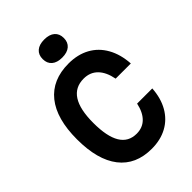

<svg xmlns="http://www.w3.org/2000/svg" viewBox="-299 -1195 1348 1348"><g transform="rotate(-45 375.0 -520.5)"><path d="M65.6 -400Q65.6 -603.7 151.7 -711.2Q237.8 -818.6 400.4 -818.6Q490.3 -818.6 557.9 -781.7Q625.5 -744.7 664.6 -674.7Q703.8 -604.8 709.8 -509.5H559.1Q544.1 -587.3 503.8 -627.9Q463.5 -668.6 400.4 -668.6Q314.1 -668.6 271.2 -601.6Q228.2 -534.7 228.2 -400Q228.2 -265.3 268.7 -198.4Q309.1 -131.4 390.4 -131.4Q449.9 -131.4 488.1 -169.4Q526.4 -207.3 541.7 -279.1H692.4Q686.4 -187.2 648.1 -120.1Q609.8 -53 543.9 -17.2Q478 18.6 390.4 18.6Q232.8 18.6 149.2 -88.8Q65.6 -196.3 65.6 -400ZM293.7 -968.7Q293.7 -1011.3 321.1 -1034.9Q348.5 -1058.5 398.7 -1058.5Q448.9 -1058.5 476.4 -1034.9Q503.8 -1011.3 503.8 -968.7Q503.8 -926.1 476.4 -902.5Q448.9 -878.9 398.7 -878.9Q348.5 -878.9 321.1 -902.5Q293.7 -926.1 293.7 -968.7Z"/></g></svg>

Font: Martian Mono sWd Rg
Style: Regular
Weight: 400
Width: 6
Monospace: yes
Designer: Roman Shamin
Foundry: Evil Martians
Version: Version 1.000